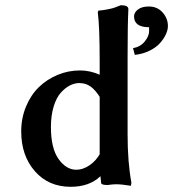

<svg xmlns="http://www.w3.org/2000/svg" viewBox="-20 -717 669 742"><path d="M555.2 -691.9Q587.9 -691.9 608.4 -668.9Q628.9 -646 628.9 -616.2Q628.9 -601.6 621.1 -584.5Q613.3 -567.4 598.4 -550.5Q583.5 -533.7 557.9 -521Q532.2 -508.3 501 -504.9L494.1 -530.8Q522.9 -536.1 539.6 -556.9Q556.2 -577.6 556.2 -596.2V-611.8Q498 -611.8 498 -653.8Q498 -668.5 512.9 -680.2Q527.8 -691.9 555.2 -691.9ZM289.1 -444.8Q327.6 -444.8 365.2 -428.2V-480Q365.2 -616.2 357.9 -668.9L359.9 -675.8Q380.9 -677.7 397.7 -681.2Q414.6 -684.6 422.1 -687.3Q429.7 -689.9 446.8 -696.8Q476.1 -696.8 476.1 -682.1Q473.1 -622.1 473.1 -498V-198.2Q473.1 -89.8 487.8 -11.2L485.8 1Q450.2 -4.9 428.2 -4.9Q416 -4.9 396 -2Q373 -2 371.1 -8.8L368.2 -36.1Q325.7 4.9 252.9 4.9Q167.5 4.9 114.7 -55.4Q62 -115.7 62 -209Q62 -260.7 80.6 -305.4Q99.1 -350.1 130.4 -380.4Q161.6 -410.6 202.9 -427.7Q244.1 -444.8 289.1 -444.8ZM286.1 -396Q268.6 -396 250.5 -387Q232.4 -377.9 215.3 -359.1Q198.2 -340.3 187.5 -305.7Q176.8 -271 176.8 -226.1Q176.8 -144 206.3 -102.5Q235.8 -61 274.9 -61Q300.3 -61 325.7 -78.1Q351.1 -95.2 367.2 -124L365.2 -121.1V-342.8L367.2 -339.8Q349.6 -368.2 330.8 -382.1Q312 -396 286.1 -396Z"/></svg>

Font: Linear Smooth
Style: Bold
Weight: 700
Designer: Philipp H. Poll, Flanker
Foundry: Philipp H. Poll, reworked by Flanker
Version: Version 1.061 | FøM Fix